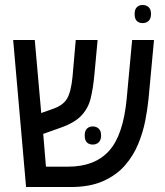

<svg xmlns="http://www.w3.org/2000/svg" viewBox="-20 -753 664 773"><path d="M85 0 33 -592H120L146 -298L194 -315Q234 -329 250 -356Q266 -383 272 -444L285 -592H373L360 -452Q355 -398 345 -357Q335 -316 306.5 -286.5Q278 -257 219 -237L154 -214L165 -82H254Q361 -82 418.5 -145Q476 -208 490 -355L512 -592H600L578 -355Q574 -315 565 -268Q556 -221 536.5 -173.5Q517 -126 483 -87Q449 -48 395.5 -24Q342 0 264 0ZM321 -208Q321 -226 330 -235Q339 -244 353 -244Q368 -244 377.5 -235Q387 -226 387 -208Q387 -189 377.5 -180Q368 -171 353 -171Q339 -171 330 -179.5Q321 -188 321 -208ZM554 -660Q540 -660 531 -668.5Q522 -677 522 -697Q522 -715 531 -724Q540 -733 554 -733Q569 -733 578.5 -724Q588 -715 588 -697Q588 -678 578.5 -669Q569 -660 554 -660Z"/></svg>

Font: Noto Sans Hebrew SemiCondensed
Style: Regular
Weight: 400
Width: 4
Designer: Monotype Design Team
Foundry: Monotype Imaging Inc.
Version: Version 2.004; ttfautohint (v1.8.4.7-5d5b)